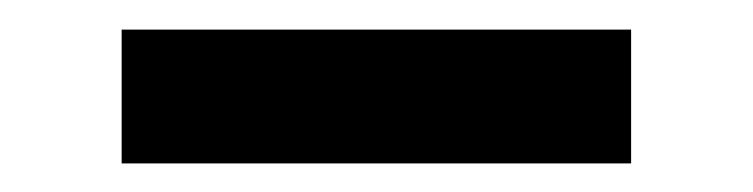

<svg xmlns="http://www.w3.org/2000/svg" viewBox="-20 -319 514 131"><path d="M410.6 -207.5H63V-298.8H410.6Z"/></svg>

Font: Vazirmatn RD Medium
Style: Regular
Weight: 500
Designer: Saber Rastikerdar
Foundry: Saber Rastikerdar
Version: Version 33.003